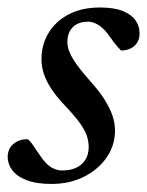

<svg xmlns="http://www.w3.org/2000/svg" viewBox="-23 -468 384 500"><path d="M49 -105.5Q54.5 -102 61 -92.8Q67.5 -83.5 82 -62Q96.5 -40.5 110.5 -32.2Q124.5 -24 139 -24Q159.5 -24 175 -31Q190.5 -38 199.2 -51.8Q208 -65.5 208 -85.5Q208 -99.5 203.2 -114Q198.5 -128.5 185.5 -146.8Q172.5 -165 148.5 -190.5Q124.5 -215.5 110.8 -236.5Q97 -257.5 91 -276.2Q85 -295 85 -314Q85 -351 103 -381.5Q121 -412 155.2 -430.2Q189.5 -448.5 237.5 -448.5Q274.5 -448.5 297 -439.2Q319.5 -430 330 -415Q340.5 -400 340.5 -381Q340.5 -368 334.8 -358Q329 -348 318 -342.2Q307 -336.5 292 -336.5Q288 -341 281.2 -348.5Q274.5 -356 261.5 -374.5Q249 -392.5 234.8 -402Q220.5 -411.5 206.5 -411.5Q181 -411.5 166.8 -397.5Q152.5 -383.5 152.5 -358Q152.5 -346.5 157.8 -333Q163 -319.5 176.2 -300.8Q189.5 -282 213 -255.5Q236.5 -229.5 250.2 -207.2Q264 -185 270.2 -165.8Q276.5 -146.5 276.5 -128.5Q276.5 -89.5 254.8 -58Q233 -26.5 195.8 -7.8Q158.5 11 111 11Q71.5 11 46.2 1.2Q21 -8.5 9 -24.8Q-3 -41 -3 -59Q-3 -73 3.5 -83.5Q10 -94 21.8 -99.8Q33.5 -105.5 49 -105.5Z"/></svg>

Font: Newsreader 24pt Medium
Style: Italic
Weight: 500
Italic angle: -17°
Designer: Hugues Gentile
Foundry: Production Type
Version: Version 1.003